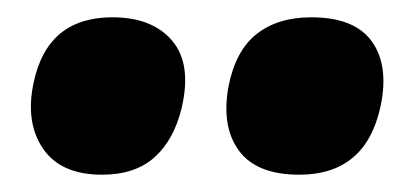

<svg xmlns="http://www.w3.org/2000/svg" viewBox="-20 -699 463 222"><path d="M326 -497Q277 -497 256.5 -524.5Q236 -552 244 -598Q252 -640 276.5 -659.5Q301 -679 340 -679Q390 -679 410 -651Q430 -623 420 -576Q403 -497 326 -497ZM98 -497Q50 -497 29.5 -527.5Q9 -558 19 -604Q35 -679 110 -679Q156 -679 179 -652Q202 -625 190 -574Q181 -537 158.5 -517Q136 -497 98 -497Z"/></svg>

Font: Vollkorn Black
Style: Italic
Weight: 900
Italic angle: -11°
Designer: Friedrich Althausen
Foundry: Friedrich Althausen
Version: Version 5.000; ttfautohint (v1.8.3)